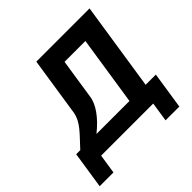

<svg xmlns="http://www.w3.org/2000/svg" viewBox="-226 -909 1340 1340"><g transform="rotate(-45 444.0 -239.5)"><path d="M844.7 -49.5H744L844 -703.2H318.7L251.7 -265.4C236.7 -183.8 174.6 -133.7 98.8 -49.5H58.5L16.6 224.2H152.6L174.6 80.5H688.8L666.8 224.2H802.8ZM411.5 -265.4 457 -562.9H662.7L584.2 -49.5H258.6C345.8 -119.2 402.7 -196.6 411.5 -265.4Z"/></g></svg>

Font: Sztylet
Style: BdObl
Weight: 700
Foundry: Cannot Into Space Fonts, PlusOne Fonts
Version: Version 0.12